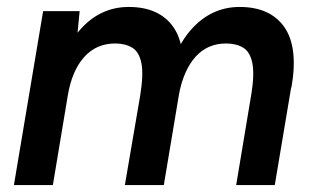

<svg xmlns="http://www.w3.org/2000/svg" viewBox="-20 -532 904 552"><path d="M20 0 104 -500H209L200 -408L132 0ZM339 0 383 -257 499 -287 451 0ZM383 -257Q393 -318 386.5 -350.5Q380 -383 360 -395Q340 -407 311 -407Q257 -407 222 -368Q187 -329 175 -258L134 -264Q154 -384 211.5 -448Q269 -512 350 -512Q438 -512 478.5 -454Q519 -396 499 -281ZM659 0 702 -258 818 -286 770 0ZM702 -257Q712 -318 705.5 -350.5Q699 -383 679 -395Q659 -407 630 -407Q576 -407 541.5 -368Q507 -329 494 -258L453 -264Q473 -384 530.5 -448Q588 -512 669 -512Q757 -512 797.5 -454Q838 -396 818 -281Z"/></svg>

Font: Figtree SemiBold
Style: Italic
Weight: 600
Italic angle: -9.5°
Foundry: Erik Kennedy
Version: Version 2.001;gftools[0.9.30]